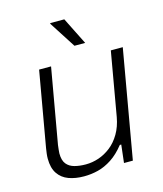

<svg xmlns="http://www.w3.org/2000/svg" viewBox="-110 -805 765 900"><g transform="rotate(-15 272.0 -355.5)"><path d="M187 12Q145 12 112.5 0Q80 -12 61.5 -39.5Q43 -67 43 -112Q43 -124 44.5 -136Q46 -148 48 -161L112 -526H170L106 -162Q105 -151 103.5 -140.5Q102 -130 102 -122Q102 -88 116 -70.5Q130 -53 154.5 -46.5Q179 -40 209 -40Q241 -40 272 -50.5Q303 -61 330.5 -82.5Q358 -104 378 -138Q398 -172 406 -217L460 -526H518L426 0H383L393 -87H386Q355 -48 322 -26.5Q289 -5 255.5 3.5Q222 12 187 12ZM301 -591 218 -720 219 -723H287L353 -591Z"/></g></svg>

Font: Archivo SemiBold ExtraLight
Style: Italic
Weight: 250
Italic angle: -10°
Version: Version 2.001